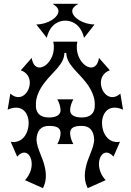

<svg xmlns="http://www.w3.org/2000/svg" viewBox="-20 -963 684 1005"><path d="M225 -765C243 -843 296 -855 322 -855C348 -855 401 -843 420 -765L475 -835C415 -835 358 -872 358 -905C358 -920 371 -932 390 -943H255C273 -932 286 -920 286 -905C286 -872 230 -835 170 -835ZM514 -318C514 -372 549 -422 624 -389L610 -473C557 -426 508 -478 508 -530C508 -556 521 -583 555 -595L498 -660C482 -552 361 -635 385 -745H259C283 -635 162 -552 146 -660L89 -595C123 -583 136 -556 136 -530C136 -478 87 -426 34 -473L20 -389C95 -422 130 -372 130 -318C130 -266 97 -210 36 -221L70 -143C109 -188 146 -155 146 -104C146 -78 136 -47 111 -20L205 22C222 -13 223 -46 216 -82C205 -140 173 -184 171 -232C173 -280 195 -304 236 -304C275 -304 297 -295 297 -266C297 -249 290 -226 280 -209H364C354 -226 347 -249 347 -266C347 -295 369 -304 408 -304C449 -304 471 -280 473 -232C471 -184 439 -140 428 -82C421 -46 422 -13 439 22L533 -20C508 -47 498 -78 498 -104C498 -155 535 -188 574 -143L608 -221C547 -210 514 -266 514 -318ZM408 -348C369 -348 347 -362 347 -386C347 -403 354 -426 364 -443H280C290 -426 297 -403 297 -386C297 -362 275 -348 236 -348C186 -348 166 -376 168 -414C166 -451 185 -496 216 -534C257 -587 317 -628 317 -686H327C327 -628 387 -587 428 -534C459 -496 478 -451 476 -414C478 -376 458 -348 408 -348Z"/></svg>

Font: Malebolge Adversarial
Style: Regular
Weight: 400
Designer: Ariel Martín Pérez
Foundry: Tunera Type Foundry
Version: Version 0.007;hotconv 1.0.109;makeotfexe 2.5.65596